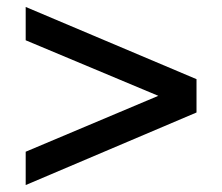

<svg xmlns="http://www.w3.org/2000/svg" viewBox="-20 -565 640 553"><path d="M54 -545 546 -337V-241L54 -32V-128L436 -289L54 -449Z"/></svg>

Font: PRinguin Sans
Style: Bold
Weight: 700
Designer: Vernon Adams
Foundry: Vernon Adams
Version: ""